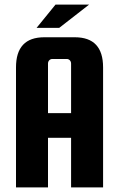

<svg xmlns="http://www.w3.org/2000/svg" viewBox="-20 -820 525 840"><path d="M223 -800 140 -698H239L370 -800ZM174 -657C91 -657 50 -613 50 -525V0H190V-217H291V0H431V-525C431 -613 390 -657 307 -657ZM190 -542C190 -553 198 -562 209 -562H272C283 -562 291 -553 291 -542V-325H190Z"/></svg>

Font: sklik
Style: Regular
Weight: 400
Designer: Joe Prince
Foundry: Joe Prince
Version: Version 1.001